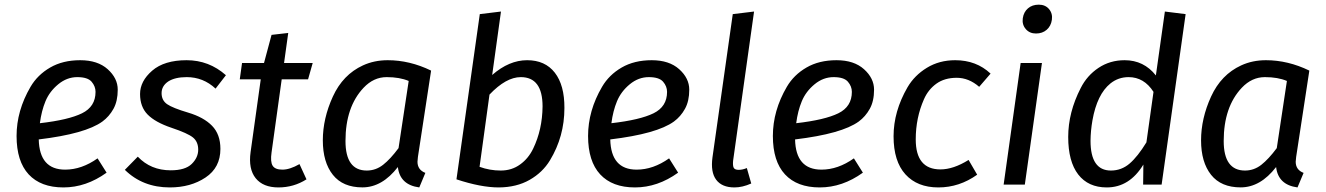

<svg xmlns="http://www.w3.org/2000/svg" viewBox="-20 -800 5744 832"><path d="M394 -401.9Q394 -425.8 377 -445.8Q359.9 -465.8 314.9 -465.8Q270 -465.8 232.4 -434.8Q194.8 -403.8 177.2 -361.6Q159.7 -319.3 152.8 -266.1Q276.9 -280.3 335.4 -309.1Q394 -337.9 394 -401.9ZM423.8 -273.4Q350.6 -220.2 147.9 -195.8Q150.9 -64.9 262.2 -64.9Q334 -64.9 402.8 -113.8L441.9 -51.8Q353 12.2 254.9 12.2Q156.7 12.2 104.2 -44.4Q51.8 -101.1 51.8 -210.7Q51.8 -320.3 112.3 -423.8Q142.6 -475.6 197.3 -507.3Q252 -539.1 327.6 -539.1Q403.3 -539.1 446.8 -500Q490.2 -460.9 490.2 -411.4Q490.2 -361.8 471.7 -328.4Q453.1 -294.9 423.8 -273.4Z M959 -474.1 914.1 -416Q860.8 -465.8 789.1 -465.8Q738.8 -465.8 709.5 -447.3Q680.2 -427.7 680.2 -396.5Q680.2 -365.2 704.1 -348.6Q728 -332 795.4 -312Q862.8 -292 898.9 -254.9Q935.1 -217.8 935.1 -154.8Q935.1 -73.7 870.6 -30.8Q806.2 12.2 715.8 12.2Q598.6 12.2 521 -64L577.1 -121.1Q633.3 -62 719.7 -62Q782.7 -62 810.8 -89.6Q838.9 -117.2 838.9 -151.4Q838.9 -185.5 816.4 -204.1Q793.5 -222.7 723.1 -246.3Q652.8 -270 619.9 -303.5Q586.9 -336.9 586.9 -392.6Q586.9 -448.2 639.4 -493.7Q691.9 -539.1 788.8 -539.1Q885.7 -539.1 959 -474.1Z M1277.8 -88.9 1308.1 -22.9Q1252.9 12.2 1186.5 12.2Q1120.1 12.2 1087.9 -27.8Q1055.7 -67.9 1065.9 -141.1L1109.9 -456.1H1019L1028.8 -526.9H1124L1156.7 -648.9L1229 -657.2L1210.9 -526.9H1335L1314.9 -456.1H1200.7L1156.7 -139.2Q1150.9 -99.1 1161.4 -82Q1171.9 -64.9 1203.9 -64.9Q1235.8 -64.9 1277.8 -88.9Z M1555.7 -419.9Q1477.1 -336.9 1477.1 -189Q1477.1 -61 1569.3 -61Q1608.4 -61 1640.1 -85.9Q1671.9 -110.8 1707 -158.2L1751 -449.2Q1711.9 -465.8 1655.5 -465.8Q1599.1 -465.8 1555.7 -419.9ZM1660.2 -539.1Q1755.4 -539.1 1848.1 -494.1L1791 -120.1Q1789.1 -104 1789.1 -99.1Q1789.1 -64 1823.2 -50.8L1796.9 12.2Q1712.9 1 1704.1 -76.2Q1636.2 11.7 1551 12Q1465.8 12.2 1422.4 -42.5Q1378.9 -97.2 1378.9 -191.9Q1378.9 -286.6 1422.4 -381.6Q1465.8 -476.6 1552.7 -516.6Q1601.6 -539.1 1660.2 -539.1Z M2236.8 -465.8Q2172.9 -465.8 2101.1 -390.1L2058.1 -77.1Q2102.1 -61 2149.9 -61Q2197.8 -61 2233.9 -87.4Q2270 -113.3 2290.5 -156.2Q2330.1 -238.3 2331.1 -338.9Q2331.1 -465.8 2236.8 -465.8ZM2425.8 -332Q2425.8 -208.5 2363.3 -105.5Q2331.5 -52.7 2274.9 -20.5Q2218.3 11.7 2141.1 12.2Q2064 12.2 1958 -22.9L2059.1 -738.8L2150.9 -750L2112.8 -475.1Q2186 -539.1 2264.2 -539.1Q2342.3 -539.1 2384.3 -484.9Q2426.3 -430.7 2425.8 -332Z M2870.6 -401.9Q2870.6 -425.8 2853.5 -445.8Q2836.4 -465.8 2791.5 -465.8Q2746.6 -465.8 2709 -434.8Q2671.4 -403.8 2653.8 -361.6Q2636.2 -319.3 2629.4 -266.1Q2753.4 -280.3 2812 -309.1Q2870.6 -337.9 2870.6 -401.9ZM2900.4 -273.4Q2827.1 -220.2 2624.5 -195.8Q2627.4 -64.9 2738.8 -64.9Q2810.5 -64.9 2879.4 -113.8L2918.5 -51.8Q2829.6 12.2 2731.4 12.2Q2633.3 12.2 2580.8 -44.4Q2528.3 -101.1 2528.3 -210.7Q2528.3 -320.3 2588.9 -423.8Q2619.1 -475.6 2673.8 -507.3Q2728.5 -539.1 2804.2 -539.1Q2879.9 -539.1 2923.3 -500Q2966.8 -460.9 2966.8 -411.4Q2966.8 -361.8 2948.2 -328.4Q2929.7 -294.9 2900.4 -273.4Z M3216.3 -71.8 3235.4 -4.9Q3197.3 12.2 3162.6 12.2Q3108.4 12.2 3083.5 -21Q3058.6 -54.2 3067.4 -118.2L3155.3 -738.8L3247.6 -750L3156.7 -103Q3154.8 -81.1 3159.7 -72.5Q3164.6 -64 3181.2 -64Q3197.8 -64 3216.3 -71.8Z M3671.4 -401.9Q3671.4 -425.8 3654.3 -445.8Q3637.2 -465.8 3592.3 -465.8Q3547.4 -465.8 3509.8 -434.8Q3472.2 -403.8 3454.6 -361.6Q3437 -319.3 3430.2 -266.1Q3554.2 -280.3 3612.8 -309.1Q3671.4 -337.9 3671.4 -401.9ZM3701.2 -273.4Q3627.9 -220.2 3425.3 -195.8Q3428.2 -64.9 3539.6 -64.9Q3611.3 -64.9 3680.2 -113.8L3719.2 -51.8Q3630.4 12.2 3532.2 12.2Q3434.1 12.2 3381.6 -44.4Q3329.1 -101.1 3329.1 -210.7Q3329.1 -320.3 3389.6 -423.8Q3419.9 -475.6 3474.6 -507.3Q3529.3 -539.1 3605 -539.1Q3680.7 -539.1 3724.1 -500Q3767.6 -460.9 3767.6 -411.4Q3767.6 -361.8 3749 -328.4Q3730.5 -294.9 3701.2 -273.4Z M4119.1 -539.1Q4210.9 -539.1 4272.5 -481L4223.1 -423.8Q4178.2 -462.9 4125.7 -462.9Q4073.2 -462.9 4037.8 -437.5Q4002.4 -412.1 3983.9 -370.1Q3948.2 -289.6 3948.2 -195.8Q3948.2 -65.9 4055.2 -65.9Q4111.3 -65.9 4177.2 -106.9L4214.4 -43Q4137.2 12.2 4046.1 12.2Q3955.1 12.2 3903.6 -44.4Q3852.1 -101.1 3852.1 -209.5Q3852.1 -317.4 3912.6 -421.9Q3942.9 -473.6 3996.6 -506.3Q4050.3 -539.1 4119.1 -539.1Z M4420.9 0H4329.1L4402.8 -526.9H4495.1ZM4434.6 -763.9Q4453.1 -779.8 4481.4 -779.8Q4509.8 -779.8 4525.9 -760.5Q4542 -741.2 4538.1 -714.1Q4534.2 -687 4515.6 -670.9Q4497.1 -654.8 4469.2 -654.8Q4441.4 -654.8 4424.8 -674.3Q4408.2 -693.8 4412.1 -720.9Q4416 -748 4434.6 -763.9Z M4870.6 -465.8Q4826.2 -465.8 4792 -438.5Q4733.9 -391.6 4713.9 -278.3Q4706.1 -233.9 4705.6 -189.9Q4705.6 -61 4793.9 -61Q4839.8 -61 4875 -91.3Q4910.2 -121.6 4947.8 -183.1L4978.5 -401.9Q4937.5 -465.8 4870.6 -465.8ZM4775.9 12.2Q4695.8 12.2 4652.3 -43.9Q4608.9 -100.1 4608.9 -206.5Q4608.9 -313 4663.1 -418.5Q4690.4 -472.7 4740.2 -505.9Q4790 -539.1 4853.5 -539.1Q4936.5 -539.1 4988.8 -473.1L5027.8 -750L5117.7 -738.8L5013.7 0H4933.6L4934.6 -86.9Q4874.5 12.2 4775.9 12.2Z M5361.3 -419.9Q5282.7 -336.9 5282.7 -189Q5282.7 -61 5375 -61Q5414.1 -61 5445.8 -85.9Q5477.5 -110.8 5512.7 -158.2L5556.6 -449.2Q5517.6 -465.8 5461.2 -465.8Q5404.8 -465.8 5361.3 -419.9ZM5465.8 -539.1Q5561 -539.1 5653.8 -494.1L5596.7 -120.1Q5594.7 -104 5594.7 -99.1Q5594.7 -64 5628.9 -50.8L5602.5 12.2Q5518.6 1 5509.8 -76.2Q5441.9 11.7 5356.7 12Q5271.5 12.2 5228 -42.5Q5184.6 -97.2 5184.6 -191.9Q5184.6 -286.6 5228 -381.6Q5271.5 -476.6 5358.4 -516.6Q5407.2 -539.1 5465.8 -539.1Z"/></svg>

Font: FiraSans-Italic
Style: Italic
Weight: 400
Italic angle: -8°
Designer: Carrois Corporate & Edenspiekermann AG
Foundry: Carrois Corporate GbR & Edenspiekermann AG
Version: Version 3.106;PS 003.106;hotconv 1.0.70;makeotf.lib2.5.58329